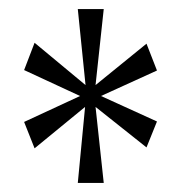

<svg xmlns="http://www.w3.org/2000/svg" viewBox="-20 -780 400 422"><path d="M167 -545 56 -454 33 -512 156 -569 33 -626 56 -686 168 -593 151 -760H208L190 -593L302 -684L325 -625L202 -569L325 -513L302 -456L190 -545L208 -378H151Z"/></svg>

Font: Noto Serif CondLight
Style: Regular
Weight: 300
Width: 3
Designer: Monotype Design Team
Foundry: Monotype Imaging Inc.
Version: Version 1.001